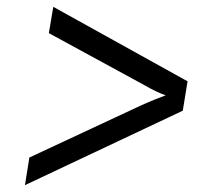

<svg xmlns="http://www.w3.org/2000/svg" viewBox="-20 -611 640 562"><path d="M53 -69 515 -287 529 -373 136 -591 123 -514 404 -361C426 -348 452 -336 465 -332C451 -327 423 -316 394 -303L66 -150Z"/></svg>

Font: JetBrains Mono Light
Style: Italic
Weight: 336
Italic angle: -9°
Monospace: yes
Designer: Philipp Nurullin, Konstantin Bulenkov
Foundry: JetBrains
Version: Version 2.305